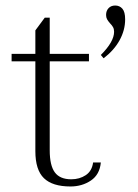

<svg xmlns="http://www.w3.org/2000/svg" viewBox="-20 -665 498 695"><path d="M433 -595Q433 -556 413 -519.5Q393 -483 355 -454L345 -466Q393 -514 393 -550Q393 -560 389 -567Q385 -574 378 -581Q371 -589 367.5 -595.5Q364 -602 364 -611Q364 -626 373 -635.5Q382 -645 397 -645Q413 -645 423 -633.5Q433 -622 433 -595ZM317 -77H345Q341 -33 309 -11.5Q277 10 235 10Q170 10 139 -20Q108 -50 108 -118V-443H22V-470H108V-555L142 -601H160V-470H302V-443H160V-121Q160 -66 178.5 -41Q197 -16 238 -16Q268 -16 290.5 -31Q313 -46 317 -77Z"/></svg>

Font: Taviraj ExtraLight
Style: Regular
Weight: 200
Designer: Katatrad Team
Foundry: CadsonDemak
Version: Version 1.030